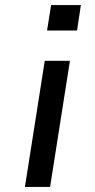

<svg xmlns="http://www.w3.org/2000/svg" viewBox="-20 -735 372 755"><path d="M165 -615 181 -715H298L283 -615ZM78 0 156 -496H255L177 0Z"/></svg>

Font: Nunito Sans 7pt Expanded
Style: Italic
Weight: 400
Width: 7
Italic angle: -9°
Designer: Vernon Adams
Foundry: Vernon Adams
Version: Version 3.101;gftools[0.9.27]